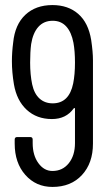

<svg xmlns="http://www.w3.org/2000/svg" viewBox="-20 -729 415 758"><path d="M340 -571Q347 -524 347 -491V-162Q347 -85 303.5 -38Q260 9 187 9Q122 9 80 -38.5Q38 -86 38 -162V-178Q38 -188 48 -188H99Q109 -188 109 -178V-164Q109 -116 131.5 -85Q154 -54 187 -54Q227 -54 251.5 -84.5Q276 -115 276 -164V-300Q276 -302 274.5 -302.5Q273 -303 271 -301Q241 -259 185 -259Q125 -259 85.5 -295.5Q46 -332 35 -396Q27 -444 27 -487Q27 -523 32 -561Q39 -632 80 -670.5Q121 -709 187 -709Q249 -709 289 -674Q329 -639 340 -571ZM103 -555Q99 -524 99 -482Q99 -434 107 -396Q115 -359 136 -340Q157 -321 188 -321Q253 -321 269 -400Q276 -435 276 -482Q276 -527 270 -560Q262 -602 241.5 -624.5Q221 -647 188 -647Q153 -647 131.5 -623Q110 -599 103 -555Z"/></svg>

Font: Barlow Condensed
Style: Regular
Weight: 400
Width: 3
Designer: Jeremy Tribby
Foundry: Tribby Type
Version: Version 1.500